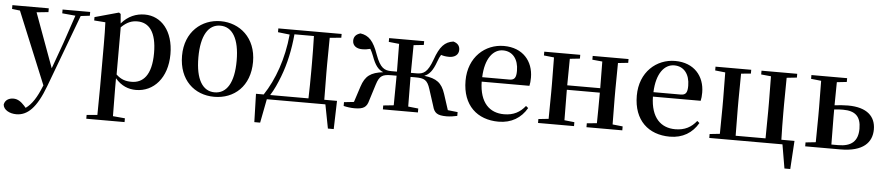

<svg xmlns="http://www.w3.org/2000/svg" viewBox="-52 -843 6507 1414"><g transform="rotate(5 3201.5 -136.0)"><path d="M364 -499 462 -490 392 -283 322 -89 175 -490 262 -499V-527H-7V-499L52 -492L272 42L268 51C236 131 201 187 156 218L142 202C118 176 93 158 61 158C29 158 -1 173 -7 208C-4 247 42 271 91 271C173 271 239 210 301 44L501 -491L568 -499V-527H364Z M953 16C1084 16 1184 -93 1184 -268C1184 -440 1093 -543 971 -543C908 -543 847 -519 799 -462L793 -532L780 -541L603 -492V-467L686 -461C688 -412 689 -366 689 -299V19L687 224L608 231V259H891V231L802 223L800 19V-57C845 -4 898 16 953 16ZM802 -434C846 -477 882 -488 921 -488C1007 -488 1063 -422 1063 -266C1063 -100 999 -41 916 -41C872 -41 838 -51 802 -85Z M1532 16C1679 16 1795 -85 1795 -265C1795 -444 1672 -543 1532 -543C1393 -543 1270 -443 1270 -265C1270 -86 1385 16 1532 16ZM1532 -17C1444 -17 1391 -100 1391 -263C1391 -426 1444 -510 1532 -510C1621 -510 1674 -426 1674 -263C1674 -100 1621 -17 1532 -17Z M1959 -499 2046 -489C2029 -309 1972 -150 1894 -33H1837L1843 176H1886L1920 0H2353L2387 176H2430L2436 -33H2342L2340 -232V-296L2342 -491L2427 -499V-527H1959ZM2225 -33H1942C1969 -75 1991 -125 2011 -177C2048 -273 2071 -382 2081 -494H2225C2227 -438 2228 -351 2228 -296V-232C2228 -176 2227 -90 2225 -33Z M2778 -499 2855 -491C2856 -436 2857 -353 2857 -286H2816C2765 -286 2733 -301 2698 -397C2663 -497 2627 -534 2565 -543C2533 -534 2516 -515 2516 -485C2516 -449 2545 -428 2586 -428C2609 -428 2628 -431 2647 -436C2655 -422 2663 -407 2671 -385C2695 -318 2720 -287 2757 -273C2665 -262 2625 -233 2599 -153L2561 -36L2488 -28V0C2512 6 2542 10 2568 10C2635 10 2659 -6 2672 -57L2710 -178C2731 -245 2754 -256 2820 -256H2857C2857 -178 2856 -93 2855 -37L2778 -29V0H3037V-29L2962 -37C2961 -93 2960 -178 2960 -256H2996C3062 -256 3085 -245 3106 -178L3145 -57C3158 -6 3181 10 3249 10C3274 10 3303 6 3328 0V-28L3255 -36L3217 -153C3191 -233 3151 -262 3060 -273C3097 -287 3122 -318 3146 -385C3154 -407 3161 -423 3170 -437C3188 -431 3206 -428 3230 -428C3271 -428 3300 -449 3300 -485C3300 -515 3284 -534 3252 -543C3189 -534 3153 -497 3118 -397C3083 -301 3053 -286 3001 -286H2960L2962 -491L3037 -499V-527H2778Z M3634 16C3729 16 3800 -28 3843 -103L3826 -117C3788 -69 3740 -42 3669 -42C3564 -42 3488 -110 3485 -267H3838C3842 -284 3844 -303 3844 -328C3844 -449 3766 -543 3626 -543C3488 -543 3366 -439 3366 -264C3366 -81 3477 16 3634 16ZM3486 -300C3491 -440 3550 -510 3622 -510C3693 -510 3737 -455 3737 -369C3737 -320 3726 -300 3687 -300Z M4283 -499 4357 -492C4358 -437 4359 -356 4359 -295H4115L4117 -491L4191 -499V-527H3925V-499L4000 -491C4001 -435 4002 -351 4002 -296V-232C4002 -177 4001 -93 4000 -37L3925 -29V0H4191V-29L4117 -37C4116 -93 4115 -181 4115 -262H4359C4359 -180 4358 -93 4357 -36L4283 -29V0H4548V-29L4473 -37L4471 -232V-296L4473 -491L4548 -499V-527H4283Z M4900 16C4995 16 5066 -28 5109 -103L5092 -117C5054 -69 5006 -42 4935 -42C4830 -42 4754 -110 4751 -267H5104C5108 -284 5110 -303 5110 -328C5110 -449 5032 -543 4892 -543C4754 -543 4632 -439 4632 -264C4632 -81 4743 16 4900 16ZM4752 -300C4757 -440 4816 -510 4888 -510C4959 -510 5003 -455 5003 -369C5003 -320 4992 -300 4953 -300Z M5191 0H5732L5762 176H5805L5818 -33H5721C5719 -90 5718 -176 5718 -232V-296C5718 -351 5719 -435 5720 -491L5795 -499V-527H5531V-499L5604 -492L5606 -296V-232L5604 -33H5383L5381 -232V-296L5383 -492L5455 -499V-527H5191V-499L5266 -491C5267 -435 5268 -351 5268 -296V-232C5268 -177 5267 -93 5266 -37L5191 -29Z M5900 0H6160C6329 0 6393 -72 6393 -168C6393 -262 6331 -327 6188 -327C6156 -327 6123 -324 6089 -320L6091 -491L6164 -499V-527H5900V-499L5975 -491L5977 -296V-232L5975 -37L5900 -29ZM6089 -289C6110 -292 6132 -293 6155 -293C6243 -293 6287 -256 6287 -164C6287 -71 6238 -30 6141 -30H6091C6090 -87 6089 -175 6089 -232Z"/></g></svg>

Font: Noto Serif HK SemiBold
Style: Regular
Weight: 600
Designer: Ryoko NISHIZUKA 西塚涼子 (kana & ideographs); Frank Grießhammer (Latin, Greek & Cyrillic); Wenlong ZHANG 张文龙 (bopomofo); San
Foundry: Adobe
Version: Version 2.001;hotconv 1.1.0;makeotfexe 2.6.0